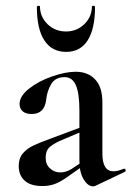

<svg xmlns="http://www.w3.org/2000/svg" viewBox="-20 -649 463 677"><path d="M308 8Q290 8 275 -16.5Q260 -41 260 -82V-258Q260 -320 247.5 -348.5Q235 -377 208 -377Q175 -377 160.5 -352.5Q146 -328 143 -298Q137 -247 92 -247Q70 -247 59.5 -257Q49 -267 49 -282Q49 -310 82.5 -336.5Q116 -363 163.5 -379.5Q211 -396 247 -396Q290 -396 315.5 -369Q341 -342 341 -288V-108Q341 -45 380 -45Q395 -45 416 -54H418Q422 -54 423 -49.5Q424 -45 420 -43L317 6Q313 8 308 8ZM46 -64Q46 -91 60.5 -108Q75 -125 97 -135.5Q119 -146 163 -162L270 -202L273 -187L200 -156Q173 -145 157 -132Q141 -119 141 -93Q141 -69 156.5 -55Q172 -41 193 -41Q212 -41 232 -53L286 -89L287 -74L216 -24Q192 -7 172.5 0Q153 7 129 7Q88 7 67 -12Q46 -31 46 -64ZM121 -626Q121 -590 147.5 -564Q174 -538 213 -538Q251 -538 277.5 -564Q304 -590 304 -626Q304 -629 309.5 -628.5Q315 -628 315 -624Q315 -547 289 -506.5Q263 -466 213 -466Q163 -466 136.5 -506.5Q110 -547 110 -624Q110 -628 115.5 -628.5Q121 -629 121 -626Z"/></svg>

Font: Cormorant Garamond SemiBold
Style: Regular
Weight: 600
Designer: Christian Thalmann (Catharsis Fonts)
Foundry: Catharsis Fonts
Version: Version 4.000